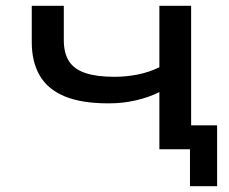

<svg xmlns="http://www.w3.org/2000/svg" viewBox="-20 -517 793 665"><path d="M638 128V0H533V-83H732V128ZM532 0V-198Q496 -180 451 -169.5Q406 -159 356 -159Q262 -159 203.5 -183.5Q145 -208 117.5 -255.5Q90 -303 90 -371V-497H201V-378Q201 -333 219 -305Q237 -277 276 -264Q315 -251 376 -251Q418 -251 457.5 -259Q497 -267 532 -284V-497H642V0Z"/></svg>

Font: Nunito Sans 7pt Expanded Medium
Style: Regular
Weight: 500
Width: 7
Designer: Vernon Adams
Foundry: Vernon Adams
Version: Version 3.101;gftools[0.9.27]